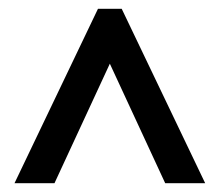

<svg xmlns="http://www.w3.org/2000/svg" viewBox="-20 -733 500 437"><path d="M13 -316 203 -713H257L447 -316H356L230 -588L104 -316Z"/></svg>

Font: Noto Sans Georgian ExtraCondensed Medium
Style: Regular
Weight: 500
Width: 2
Designer: Monotype Design Team, Akaki Razmadze
Foundry: Google LLC
Version: Version 2.005; ttfautohint (v1.8.4.7-5d5b)